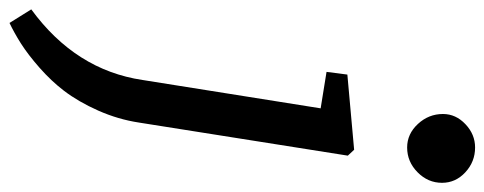

<svg xmlns="http://www.w3.org/2000/svg" viewBox="-385 -480 1044 414"><g transform="rotate(90 137.0 -273.0)"><path d="M248 -775.4Q278.8 -775.4 301.5 -754.4Q324.2 -733.4 324.2 -704.1Q324.2 -673.8 301.5 -651.4Q278.8 -628.9 248 -628.9Q218.8 -628.9 197.3 -652.1Q175.8 -675.3 175.8 -706.1Q175.8 -733.9 197.8 -754.6Q219.7 -775.4 248 -775.4ZM-49.8 181.6Q81.1 85.9 102.5 -58.6L163.6 -442.4L85 -455.1L90.8 -500L252.9 -514.6L265.6 -501L194.3 -50.8Q187.5 -5.9 168.5 37.1Q149.4 80.1 125.5 111.3Q104.5 138.7 76.2 163.6Q47.9 188.5 23.4 204.1Q0 218.8 -20.5 228.5Z"/></g></svg>

Font: Neuton
Style: Italic
Weight: 400
Italic angle: -9°
Designer: Brian M Zick
Version: Version 1.32